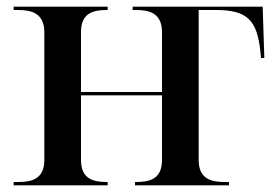

<svg xmlns="http://www.w3.org/2000/svg" viewBox="-20 -556 831 576"><path d="M21 0H303V-10H301C261 -10 223 -18 223 -76V-270H466V-76C466 -18 428 -10 388 -10H385V0H667V-10H655C615 -10 576 -18 576 -76V-526H628C721 -526 751 -496 761 -403L763 -382H773L768 -536H378V-526H388C428 -526 466 -517 466 -459V-280H223V-460C223 -518 261 -526 301 -526H303V-536H21V-526H34C74 -526 113 -517 113 -459V-76C113 -18 74 -10 34 -10H21Z"/></svg>

Font: Noto Serif Display Medium
Style: Regular
Weight: 500
Designer: Monotype Design Team
Foundry: Monotype Imaging Inc.
Version: Version 2.009